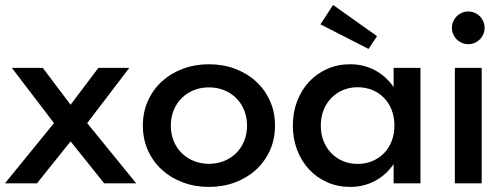

<svg xmlns="http://www.w3.org/2000/svg" viewBox="-30 -739 2029 774"><path d="M-10 0 187.7 -242.7 17.7 -465.5H142.3L254.5 -316.8L366.8 -465.5H491.4L321.4 -242.7L519.1 0H390L254.5 -169.1L119.1 0Z M545.9 -232.7Q545.9 -287.3 566.4 -332.7Q586.8 -378.2 622.7 -410.9Q658.6 -443.6 707.3 -461.8Q755.9 -480 812.3 -480Q868.6 -480 917.3 -461.8Q965.9 -443.6 1001.8 -410.9Q1037.7 -378.2 1058.2 -332.7Q1078.6 -287.3 1078.6 -232.7Q1078.6 -178.2 1058.2 -132.7Q1037.7 -87.3 1001.8 -54.5Q965.9 -21.8 917.3 -3.6Q868.6 14.5 812.3 14.5Q755.9 14.5 707.3 -3.6Q658.6 -21.8 622.7 -54.5Q586.8 -87.3 566.4 -132.7Q545.9 -178.2 545.9 -232.7ZM658.6 -232.7Q658.6 -199.1 670.2 -170.7Q681.8 -142.3 702.5 -121.8Q723.2 -101.4 751.4 -90Q779.5 -78.6 812.3 -78.6Q845 -78.6 873.2 -90Q901.4 -101.4 922 -121.8Q942.7 -142.3 954.3 -170.7Q965.9 -199.1 965.9 -232.7Q965.9 -266.4 954.3 -294.8Q942.7 -323.2 922 -343.6Q901.4 -364.1 873.2 -375.5Q845 -386.8 812.3 -386.8Q779.5 -386.8 751.4 -375.5Q723.2 -364.1 702.5 -343.6Q681.8 -323.2 670.2 -294.8Q658.6 -266.4 658.6 -232.7Z M1381.4 -480Q1435.9 -480 1480.9 -456.1Q1525.9 -432.3 1556.8 -388.2V-465.5H1665V0H1556.8V-77.3Q1525.9 -33.2 1480.9 -9.3Q1435.9 14.5 1381.4 14.5Q1331.4 14.5 1288.9 -4.3Q1246.4 -23.2 1215.7 -56.4Q1185 -89.5 1167.7 -134.8Q1150.5 -180 1150.5 -232.7Q1150.5 -285.5 1167.7 -330.7Q1185 -375.9 1215.7 -409.1Q1246.4 -442.3 1288.9 -461.1Q1331.4 -480 1381.4 -480ZM1263.2 -232.7Q1263.2 -199.1 1274.3 -170.7Q1285.5 -142.3 1305.2 -121.8Q1325 -101.4 1352.3 -89.8Q1379.5 -78.2 1411.8 -78.2Q1444.1 -78.2 1471.4 -89.8Q1498.6 -101.4 1518.4 -121.8Q1538.2 -142.3 1549.1 -170.7Q1560 -199.1 1560 -232.7Q1560 -266.8 1549.1 -295.2Q1538.2 -323.6 1518.4 -344.1Q1498.6 -364.5 1471.4 -375.9Q1444.1 -387.3 1411.8 -387.3Q1379.5 -387.3 1352.3 -375.7Q1325 -364.1 1305.2 -343.6Q1285.5 -323.2 1274.3 -294.8Q1263.2 -266.4 1263.2 -232.7ZM1455.5 -541.8 1261.8 -640.9 1312.7 -719.1 1490 -593.2Z M1911.8 -465.5V0H1803.6V-465.5ZM1791.8 -626.8Q1791.8 -640.5 1797 -652.5Q1802.3 -664.5 1811.1 -673.4Q1820 -682.3 1832 -687.5Q1844.1 -692.7 1857.7 -692.7Q1871.4 -692.7 1883.4 -687.5Q1895.5 -682.3 1904.3 -673.4Q1913.2 -664.5 1918.4 -652.5Q1923.6 -640.5 1923.6 -626.8Q1923.6 -613.2 1918.4 -601.1Q1913.2 -589.1 1904.3 -580.2Q1895.5 -571.4 1883.4 -566.1Q1871.4 -560.9 1857.7 -560.9Q1844.1 -560.9 1832 -566.1Q1820 -571.4 1811.1 -580.2Q1802.3 -589.1 1797 -601.1Q1791.8 -613.2 1791.8 -626.8Z"/></svg>

Font: Spartan MB SemBd
Style: Regular
Weight: 600
Designer: Matt Bailey, Mirko Velimirovic
Foundry: Matt Bailey
Version: Version 1.005